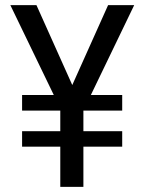

<svg xmlns="http://www.w3.org/2000/svg" viewBox="-20 -731 571 751"><path d="M458 -359.4V-298.3H306.2V-217.8H458V-157.2H306.2V0H215.8V-157.2H66.4V-217.8H215.8V-298.3H66.4V-359.4H190.4L20.5 -710.9H122.6L262.7 -398.4L402.8 -710.9H504.9L335.4 -359.4Z"/></svg>

Font: RobotoCondensed-Regular
Style: Regular
Weight: 400
Designer: Google
Version: Version 2.001201; 2014